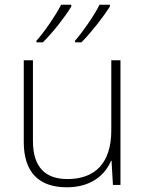

<svg xmlns="http://www.w3.org/2000/svg" viewBox="-20 -786 622 816"><path d="M447 -758V-766H403C381 -721 333 -652 299 -613V-606H326C368 -648 419 -714 447 -758ZM283 -758V-766H240C217 -721 170 -652 135 -613V-606H162C205 -648 256 -714 283 -758ZM492 -530H453V-232C453 -92 383 -25 267 -25C172 -25 120 -76 120 -187V-530H81V-183C81 -55 144 10 264 10C368 10 427 -43 452 -103H454L460 0H492Z"/></svg>

Font: Noto Sans Gurmukhi ExtraLight
Style: Regular
Weight: 200
Designer: Jelle Bosma - Monotype Design Team
Foundry: Monotype Imaging Inc.
Version: Version 2.004